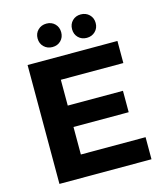

<svg xmlns="http://www.w3.org/2000/svg" viewBox="-130 -996 930 1092"><g transform="rotate(-15 335.5 -450.0)"><path d="M625 -130V0H83V-700H612V-570H244V-418H569V-292H244V-130ZM177 -831Q177 -861 197 -880.5Q217 -900 247 -900Q277 -900 296.5 -880.5Q316 -861 316 -831Q316 -801 296.5 -781.5Q277 -762 247 -762Q217 -762 197 -781.5Q177 -801 177 -831ZM380 -831Q380 -861 399.5 -880.5Q419 -900 449 -900Q479 -900 499 -880.5Q519 -861 519 -831Q519 -801 499 -781.5Q479 -762 449 -762Q419 -762 399.5 -781.5Q380 -801 380 -831Z"/></g></svg>

Font: CMG Sans
Style: Bold
Weight: 700
Designer: Julieta Ulanovsky
Foundry: Julieta Ulanovsky
Version: Version 7.200